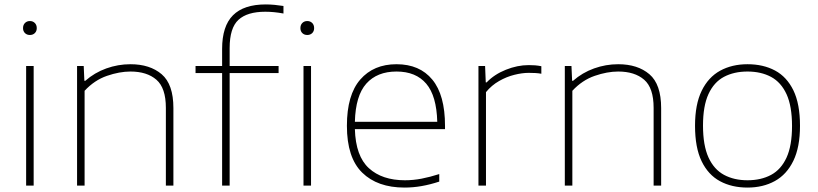

<svg xmlns="http://www.w3.org/2000/svg" viewBox="-20 -838 3696 867"><path d="M98 0V-540H132V0ZM115 -680Q101.5 -680 92.8 -688.5Q84 -697 84 -711Q84 -725.5 92.8 -734.2Q101.5 -743 115 -743Q128.5 -743 137.2 -734.2Q146 -725.5 146 -711Q146 -697 137.2 -688.5Q128.5 -680 115 -680Z M328 0V-540H358L361 -473H365Q407 -510 460 -529Q513 -548 569 -548Q657 -548 710 -502.8Q763 -457.5 763 -350V0H729V-351Q729 -441 686.2 -478Q643.5 -515 569 -515Q519.5 -515 463 -495.5Q406.5 -476 362 -428V0Z M983 0V-508H863V-540H983V-617Q983 -720 1032 -769Q1081 -818 1180 -818Q1199.5 -818 1220.5 -816Q1241.5 -814 1260 -811V-777Q1217 -785 1178 -785Q1096.5 -785 1056.8 -748.5Q1017 -712 1017 -621V-540H1238V-508H1017V0Z M1350.5 0V-540H1384.5V0ZM1367.5 -680Q1354 -680 1345.2 -688.5Q1336.5 -697 1336.5 -711Q1336.5 -725.5 1345.2 -734.2Q1354 -743 1367.5 -743Q1381 -743 1389.8 -734.2Q1398.5 -725.5 1398.5 -711Q1398.5 -697 1389.8 -688.5Q1381 -680 1367.5 -680Z M1806.5 9Q1684.5 9 1615.5 -58.5Q1546.5 -126 1546.5 -270Q1546.5 -409.5 1606.8 -478.8Q1667 -548 1770.5 -548Q1875 -548 1932.2 -478.5Q1989.5 -409 1989.5 -270V-255H1582.5Q1586 -133 1645.8 -78.5Q1705.5 -24 1808.5 -24Q1845.5 -24 1883.5 -31.2Q1921.5 -38.5 1963.5 -52V-18Q1922.5 -4.5 1884 2.2Q1845.5 9 1806.5 9ZM1770.5 -515Q1683 -515 1634.2 -460.5Q1585.5 -406 1582.5 -288H1954.5Q1951.5 -405 1904.8 -460Q1858 -515 1770.5 -515Z M2140.5 0V-540H2170.5L2173.5 -466H2177.5Q2212 -502 2264.2 -523Q2316.5 -544 2367.5 -544Q2383.5 -544 2396.2 -543Q2409 -542 2424.5 -539V-505Q2411 -507.5 2397.2 -508.2Q2383.5 -509 2367.5 -509Q2338 -509 2302.8 -500.2Q2267.5 -491.5 2233.8 -472.2Q2200 -453 2174.5 -422V0Z M2530.5 0V-540H2560.5L2563.5 -473H2567.5Q2609.5 -510 2662.5 -529Q2715.5 -548 2771.5 -548Q2859.5 -548 2912.5 -502.8Q2965.5 -457.5 2965.5 -350V0H2931.5V-351Q2931.5 -441 2888.8 -478Q2846 -515 2771.5 -515Q2722 -515 2665.5 -495.5Q2609 -476 2564.5 -428V0Z M3355.5 9Q3284.5 9 3231.2 -19.8Q3178 -48.5 3148.2 -110Q3118.5 -171.5 3118.5 -270Q3118.5 -366.5 3148.5 -428Q3178.5 -489.5 3232 -518.8Q3285.5 -548 3355.5 -548Q3426.5 -548 3479.8 -519.5Q3533 -491 3562.8 -429.8Q3592.5 -368.5 3592.5 -270Q3592.5 -173.5 3562.5 -111.8Q3532.5 -50 3479 -20.5Q3425.5 9 3355.5 9ZM3355.5 -24Q3416.5 -24 3461.8 -48.2Q3507 -72.5 3531.8 -126.5Q3556.5 -180.5 3556.5 -269Q3556.5 -358.5 3531.8 -412.5Q3507 -466.5 3461.8 -490.8Q3416.5 -515 3355.5 -515Q3294.5 -515 3249.2 -491Q3204 -467 3179.2 -413.2Q3154.5 -359.5 3154.5 -271Q3154.5 -181.5 3179.2 -127.2Q3204 -73 3249.2 -48.5Q3294.5 -24 3355.5 -24Z"/></svg>

Font: Encode Sans Expanded Thin
Style: Regular
Weight: 100
Width: 7
Designer: Multiple Designers
Foundry: Impallari Type
Version: Version 3.000; ttfautohint (v1.8.3) -l 8 -r 50 -G 200 -x 14 